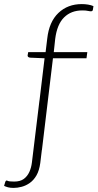

<svg xmlns="http://www.w3.org/2000/svg" viewBox="-79 -734 477 939"><path d="M85 0 139 -449 68 -452Q62 -453 59 -455.5Q56 -458 56 -463L59 -479H144L152 -545Q161 -627 206.5 -670.5Q252 -714 321 -714Q337 -714 352 -711.5Q367 -709 378 -704L375 -685Q374 -680 368.5 -679Q363 -678 355 -680Q347 -682 339.5 -682.5Q332 -683 323 -683Q269 -683 234.5 -649Q200 -615 191 -544L184 -479H348L344 -449H180L126 0ZM-12 185Q-29 185 -40 182Q-51 179 -59 175L-53 155Q-49 146 -42.5 150Q-36 154 -10 154Q20 154 37.5 141Q55 128 64.5 107Q74 86 77 61L114 -243H155L118 63Q113 100 99.5 123.5Q86 147 67 160.5Q48 174 27 179.5Q6 185 -12 185Z"/></svg>

Font: Aleo ExtraLight
Style: Italic
Weight: 250
Italic angle: -7°
Designer: Alessio Laiso
Foundry: Alessio Laiso
Version: Version 2.001;gftools[0.9.29]